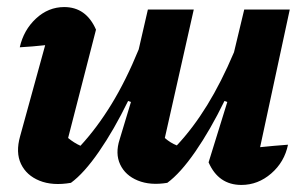

<svg xmlns="http://www.w3.org/2000/svg" viewBox="-20 -516 867 544"><path d="M181 2Q129 11 92 -4Q55 -19 39.5 -51.5Q24 -84 37 -130L108 -388Q90 -386 72 -384.5Q54 -383 36 -382Q47 -431 82 -463.5Q117 -496 162 -496Q224 -496 252 -432L173 -125Q190 -111 208 -103Q255 -154 296 -221Q337 -288 373 -376L399 -489H529L447 -125Q463 -111 481 -104Q527 -153 567 -218Q607 -283 643 -368L672 -489H801L717 -99Q755 -103 796 -106Q786 -57 748.5 -24.5Q711 8 664 8Q599 8 571 -56L624 -227L616 -230Q576 -148 533.5 -86.5Q491 -25 454 2Q406 10 370.5 -4.5Q335 -19 320.5 -50Q306 -81 319 -121L351 -227L343 -230Q303 -148 260.5 -86.5Q218 -25 181 2Z"/></svg>

Font: Piazzolla
Style: Bold Italic
Weight: 700
Italic angle: -11.3°
Designer: Juan Pablo del Peral
Foundry: Huerta Tipografica
Version: Version 1.330